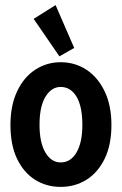

<svg xmlns="http://www.w3.org/2000/svg" viewBox="-20 -723 478 753"><path d="M218 10Q162 10 117.5 -18Q73 -46 47 -100Q21 -154 21 -233Q21 -309 47 -364.5Q73 -420 118 -449.5Q163 -479 218 -479Q274 -479 319 -449.5Q364 -420 390.5 -364.5Q417 -309 417 -233Q417 -155 390.5 -100.5Q364 -46 319 -18Q274 10 218 10ZM218 -86Q257 -86 280 -125Q303 -164 303 -233Q303 -306 280 -344Q257 -382 218 -382Q182 -382 158.5 -344Q135 -306 135 -233Q135 -164 158 -125Q181 -86 218 -86ZM213 -502 112 -649 198 -703 271 -535Z"/></svg>

Font: Inconsolata SemiCondensed ExtraBold
Style: Regular
Weight: 800
Width: 4
Monospace: yes
Designer: Raph Levien, Cyreal, Brenton Simpson
Foundry: Raph Levien, Cyreal, Google
Version: Version 3.100; ttfautohint (v1.8.4.7-5d5b)